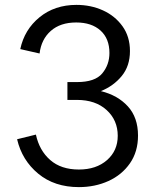

<svg xmlns="http://www.w3.org/2000/svg" viewBox="-20 -750 645 786"><path d="M303 16Q203 16 136.5 -39Q70 -94 50 -180L127 -199Q141 -134 185.5 -95Q230 -56 303 -56Q374 -56 418 -94.5Q462 -133 462 -194Q462 -258 416.5 -299.5Q371 -341 295 -341H256V-414H295Q369 -414 398.5 -449.5Q428 -485 428 -533Q428 -592 391.5 -625Q355 -658 292 -658Q227 -658 188 -623.5Q149 -589 142 -531L63 -549Q80 -629 142 -679.5Q204 -730 293 -730Q352 -730 401.5 -707.5Q451 -685 481.5 -642.5Q512 -600 512 -541Q512 -480 478.5 -439Q445 -398 393 -377Q462 -360 503.5 -314.5Q545 -269 545 -195Q545 -129 512 -81.5Q479 -34 424 -9Q369 16 303 16Z"/></svg>

Font: Noto Sans Nag Mundari
Style: Regular
Weight: 400
Designer: Muthu Nedumaran
Version: Version 1.000; ttfautohint (v1.8.4.7-5d5b)